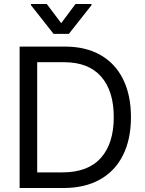

<svg xmlns="http://www.w3.org/2000/svg" viewBox="-20 -940 726 960"><path d="M78.1 0V-707H306.6Q408.7 -707 482.7 -664.8Q556.6 -622.6 595.7 -543.2Q634.8 -463.9 634.8 -354.5Q634.8 -244.1 595.2 -164.6Q555.7 -85 480 -42.5Q404.3 0 297.9 0ZM292 -78.1Q419.9 -78.1 484.4 -150.4Q548.8 -222.7 548.8 -354.5Q548.8 -484.9 485.8 -556.9Q422.9 -628.9 300.8 -628.9H166V-78.1ZM286.1 -824.2 357.4 -919.9H437.5V-914.1L324.2 -770.5H248L134.8 -914.1V-919.9H213.9Z"/></svg>

Font: Pretendard Std
Style: Regular
Weight: 400
Designer: Base glyphs from Inter by Rasmus Andersson; Hangeul glyphs from Noto Sans CJK(Source Han Sans) by Jang Soo-young and Kan
Foundry: Kil Hyung-jin
Version: Version 1.309